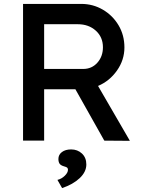

<svg xmlns="http://www.w3.org/2000/svg" viewBox="-20 -720 735 983"><path d="M98 0V-700H396Q456 -700 506.5 -670.5Q557 -641 587 -590.5Q617 -540 617 -477Q617 -413 579 -359Q541 -305 482 -280L645 1L514 0L366 -263H206V0ZM206 -367H406Q450 -367 478.5 -399Q507 -431 507 -478Q507 -530 470.5 -563Q434 -596 378 -596H206ZM298 243 274 201Q295 196 311.5 180Q328 164 328 149Q328 143 324.5 139Q321 135 309 132Q291 127 285 118Q279 109 279 94Q279 72 297 58.5Q315 45 344 45Q377 45 399.5 66Q422 87 422 122Q422 160 388 192Q354 224 298 243Z"/></svg>

Font: Lexend
Style: Regular
Weight: 400
Designer: Bonnie Shaver-Troup, Thomas Jockin
Foundry: Lexend
Version: Version 1.007; ttfautohint (v1.8.3)